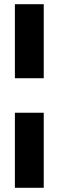

<svg xmlns="http://www.w3.org/2000/svg" viewBox="-20 -685 279 913"><path d="M50.8 -313V-665H188V-313ZM50.8 208V-148.9H188V208Z"/></svg>

Font: Wesal
Style: Regular
Weight: 700
Designer: Ahmed zaza
Foundry: Ahmed zaza
Version: Version 2.01